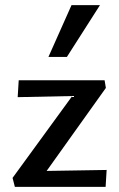

<svg xmlns="http://www.w3.org/2000/svg" viewBox="-20 -729 464 749"><path d="M29 -35 287 -389 340 -356 49 -350 53 -416H388L393 -386L134 -23L88 -61L396 -66L392 0H38ZM169 -507 259 -709H370L241 -507Z"/></svg>

Font: Ysabeau Infant SemiBold
Style: Regular
Weight: 600
Designer: Christian Thalmann (Catharsis Fonts)
Version: Version 2.002; featfreeze: ss01,ss02,lnum